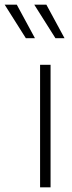

<svg xmlns="http://www.w3.org/2000/svg" viewBox="-102 -804 307 824"><path d="M70 0H115V-526H70ZM136 -640H175L97 -784H45ZM9 -640H48L-30 -784H-82Z"/></svg>

Font: Plus Jakarta Sans ExtraLight
Style: Regular
Weight: 200
Designer: Gumpita Rahayu
Foundry: Tokotype
Version: Version 2.004; ttfautohint (v1.8.3)